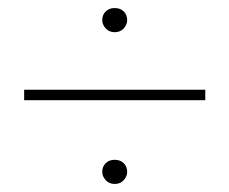

<svg xmlns="http://www.w3.org/2000/svg" viewBox="-20 -572 570 477"><path d="M265 -115Q251 -115 242.5 -124.5Q234 -134 234 -145Q234 -158 242.5 -166.5Q251 -175 265 -175Q279 -175 287.5 -166.5Q296 -158 296 -145Q296 -134 287.5 -124.5Q279 -115 265 -115ZM265 -492Q251 -492 242.5 -501.5Q234 -511 234 -522Q234 -535 242.5 -543.5Q251 -552 265 -552Q279 -552 287.5 -543.5Q296 -535 296 -522Q296 -511 287.5 -501.5Q279 -492 265 -492ZM490 -323H40V-349H490Z"/></svg>

Font: Source Serif Pro ExtraLight
Style: Regular
Weight: 200
Designer: Frank Grießhammer
Foundry: Adobe Systems Incorporated
Version: Version 3.001;hotconv 1.0.111;makeotfexe 2.5.65597